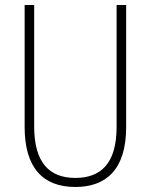

<svg xmlns="http://www.w3.org/2000/svg" viewBox="-20 -734 600 764"><path d="M482 -228V-714H444V-229C444 -82 380 -26 280 -26C176 -26 116 -87 116 -231V-714H78V-229C78 -67 150 10 280 10C399 10 482 -56 482 -228Z"/></svg>

Font: Noto Sans Sinhala UI Condensed ExtraLight
Style: Regular
Weight: 200
Width: 3
Designer: Jelle Bosma - Monotype Design Team
Foundry: Monotype Imaging Inc.
Version: Version 2.006